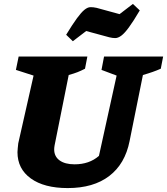

<svg xmlns="http://www.w3.org/2000/svg" viewBox="-20 -945 851 978"><path d="M325 13Q205 13 137 -36Q69 -85 69 -170Q69 -180 70.5 -191Q72 -202 73 -215L151 -560L61 -589L75 -657H425L413 -595Q394 -585 375 -577.5Q356 -570 330 -563L258 -204Q257 -198 256.5 -193.5Q256 -189 256 -184Q256 -148 283.5 -128Q311 -108 360 -108Q435 -108 484 -151L574 -560L497 -589L510 -657H811L799 -595Q761 -578 708 -563L640 -226Q617 -110 536.5 -48.5Q456 13 325 13ZM351 -735 317 -768Q350 -822 372 -852Q394 -882 410 -895Q426 -908 440 -908.5Q454 -909 472 -905L589 -873L657 -925L692 -892Q659 -836 636.5 -805.5Q614 -775 597.5 -763Q581 -751 567 -751Q553 -751 537 -755L419 -787Z"/></svg>

Font: Piazzolla ExtraBold
Style: Italic
Weight: 800
Italic angle: -11.3°
Designer: Juan Pablo del Peral
Foundry: Huerta Tipografica
Version: Version 1.330